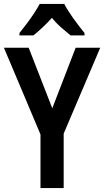

<svg xmlns="http://www.w3.org/2000/svg" viewBox="-20 -1050 530 977"><path d="M246 -499 365 -807H490L304 -370V-93H186V-366L0 -807H126ZM307 -1030Q324 -997 353.5 -956Q383 -915 410 -882V-870H339Q318 -887 292 -909.5Q266 -932 244 -959Q220 -932 194.5 -908.5Q169 -885 150 -870H79V-882Q96 -903 116 -929.5Q136 -956 153.5 -982.5Q171 -1009 182 -1030Z"/></svg>

Font: Noto Sans Kannada UI Condensed SemiBold
Style: Regular
Weight: 600
Width: 3
Designer: Jelle Bosma - Monotype Design Team
Foundry: Monotype Imaging Inc.
Version: Version 2.005; ttfautohint (v1.8.4.7-5d5b)